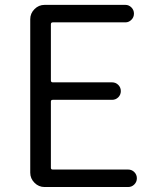

<svg xmlns="http://www.w3.org/2000/svg" viewBox="-20 -752 624 772"><path d="M159.2 0Q135.7 0 118.7 -17.1Q101.6 -34.2 101.6 -57.6V-674.8Q101.6 -698.2 118.7 -715.3Q135.7 -732.4 159.2 -732.4H484.4Q498 -732.4 508.3 -722.2Q518.6 -711.9 518.6 -697.3Q518.6 -682.6 508.3 -672.4Q498 -662.1 484.4 -662.1H192.4Q184.6 -662.1 184.6 -654.3V-428.7Q184.6 -420.9 192.4 -420.9H430.7Q445.3 -420.9 455.6 -410.6Q465.8 -400.4 465.8 -385.7Q465.8 -371.1 455.6 -360.8Q445.3 -350.6 430.7 -350.6H192.4Q184.6 -350.6 184.6 -343.8V-77.1Q184.6 -70.3 192.4 -70.3H495.1Q509.8 -70.3 520 -60.1Q530.3 -49.8 530.3 -35.2Q530.3 -20.5 520 -10.3Q509.8 0 495.1 0Z"/></svg>

Font: Gen Jyuu Gothic P Normal
Style: Regular
Weight: 300
Designer: [Source Han Sans]
Ryoko NISHIZUKA  (kana & ideographs); Paul D. Hunt (Latin, Greek & Cyrillic); Wenlong ZHANG  (bopomofo
Version: Version 1.002.20150607